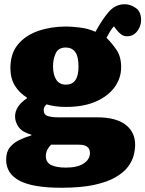

<svg xmlns="http://www.w3.org/2000/svg" viewBox="-20 -655 685 905"><path d="M269 230Q134 230 71.5 196.5Q9 163 9 98Q9 61 26.5 39.5Q44 18 71 5Q98 -8 128 -17V-20Q85 -32 68 -56Q51 -80 51 -106Q51 -154 107 -192V-195Q71 -217 50 -251.5Q29 -286 29 -334Q29 -403 65 -446Q101 -489 161 -509.5Q221 -530 292 -530Q314 -530 354.5 -525.5Q395 -521 430 -505Q462 -564 493 -599.5Q524 -635 568 -635Q595 -635 620 -617.5Q645 -600 645 -561Q645 -531 626.5 -507.5Q608 -484 579 -484Q563 -484 551 -493Q539 -502 529 -515L517 -531Q507 -521 498.5 -506Q490 -491 482 -477Q508 -451 529.5 -419.5Q551 -388 551 -338Q551 -287 520.5 -244.5Q490 -202 432 -176.5Q374 -151 292 -151Q264 -151 242 -154Q220 -157 199 -163Q193 -157 189.5 -151Q186 -145 186 -136Q186 -114 205.5 -108Q225 -102 252 -102H437Q526 -102 571.5 -67.5Q617 -33 617 28Q617 50 610 77.5Q603 105 583 131.5Q563 158 524.5 180.5Q486 203 423.5 216.5Q361 230 269 230ZM291 -256Q350 -256 350 -340Q350 -389 334.5 -410Q319 -431 290 -431Q256 -431 243 -404.5Q230 -378 230 -342Q230 -303 245 -279.5Q260 -256 291 -256ZM291 135Q345 135 374.5 115.5Q404 96 404 66Q404 27 352 27H221Q210 37 203 51Q196 65 196 81Q196 110 220.5 122.5Q245 135 291 135Z"/></svg>

Font: Literata 12pt ExtraBold
Style: Regular
Weight: 800
Designer: Latin by Veronika Burian and Jose Scaglione. Greek by Irene Vlachou. Cyrillic by Vera Evstafieva.
Foundry: TypeTogether
Version: Version 3.002